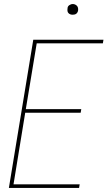

<svg xmlns="http://www.w3.org/2000/svg" viewBox="-20 -932 540 952"><path d="M24 0 145 -735H493L490 -717H162L108 -391H383L380 -373H105L47 -18H375L372 0ZM340 -859Q334 -859 328.5 -861Q323 -863 319 -867.5Q315 -872 314.5 -878.5Q314 -885 315 -891Q315 -896 317.5 -900Q320 -904 324 -906.5Q328 -909 332 -910.5Q336 -912 341 -912Q347 -912 352.5 -909.5Q358 -907 362 -902.5Q366 -898 367 -891.5Q368 -885 367 -879Q366 -874 363.5 -870Q361 -866 357.5 -863.5Q354 -861 349.5 -860Q345 -859 340 -859Z"/></svg>

Font: Iosevka Thin Oblique
Style: Regular
Weight: 100
Italic angle: -9°
Monospace: yes
Designer: Belleve Invis
Foundry: Belleve Invis
Version: Version 32.5.0; ttfautohint (v1.8.4)